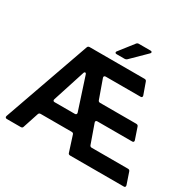

<svg xmlns="http://www.w3.org/2000/svg" viewBox="-199 -1189 1443 1413"><g transform="rotate(30 523.0 -482.5)"><path d="M26 0Q18 0 14 -5Q10 -10 13 -19L271 -750Q275 -763 290 -763H756Q770 -763 774 -750L809 -652Q810 -650 810 -646Q810 -634 796 -634H500Q492 -634 488 -629Q484 -624 487 -616L543 -459Q547 -446 561 -446H868Q883 -446 887 -433L920 -336Q921 -334 921 -330Q921 -318 907 -318H611Q603 -318 599.5 -313Q596 -308 599 -300L655 -142Q659 -129 673 -129H981Q995 -129 999 -116L1032 -19Q1033 -16 1033 -12Q1033 0 1020 0H564Q549 0 546 -13L504 -144Q501 -157 486 -157H223Q209 -157 205 -144L162 -13Q159 0 144 0ZM440 -283Q449 -283 452.5 -288Q456 -293 454 -301L365 -574Q362 -585 355 -585Q347 -585 344 -574L256 -301Q255 -299 255 -295Q255 -283 269 -283ZM488 -817Q474 -817 474 -827Q474 -832 478 -836L571 -955Q578 -965 591 -965H689Q696 -965 699.5 -962.5Q703 -960 703 -956Q703 -951 697 -945L575 -825Q567 -817 556 -817Z"/></g></svg>

Font: Open Sauce Two
Style: Bold
Weight: 700
Designer: Alfredo Marco Pradil
Foundry: Creative Sauce Fz LLC
Version: Version 1.477